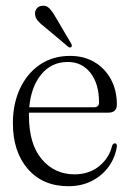

<svg xmlns="http://www.w3.org/2000/svg" viewBox="-20 -633 448 663"><path d="M383.5 -272Q383.5 -244 354 -244H80Q80 -238.5 80 -233Q80 -136 124 -83.5Q168 -31 237.5 -31Q287.5 -31 322.2 -59Q357 -87 367 -129.5Q370.5 -138 376.5 -138Q384.5 -138 383.5 -127Q378 -89.5 355.8 -58.2Q333.5 -27 297.8 -8.5Q262 10 216 10Q128 10 76.2 -49.5Q24.5 -109 24.5 -208Q24.5 -274 48.8 -326.5Q73 -379 117.5 -409.5Q162 -440 222 -440Q270 -440 306.2 -418.5Q342.5 -397 363 -359.2Q383.5 -321.5 383.5 -272ZM214.5 -419Q158 -419 122.8 -376.5Q87.5 -334 81 -262.5H304.5Q322 -262.5 322 -279.5Q322 -343.5 292.5 -381.2Q263 -419 214.5 -419ZM173 -572 225.5 -483Q230 -474.5 226.5 -471Q222 -466.5 215.5 -471.5L134 -540Q120 -550.5 111 -560.8Q102 -571 101 -584Q100 -594.5 106.5 -603.2Q113 -612 125.5 -613Q140 -615 150.8 -603.8Q161.5 -592.5 173 -572Z"/></svg>

Font: Fraunces 144pt S050 Light
Style: Regular
Weight: 300
Version: Version 1.000; ttfautohint (v1.8.3)